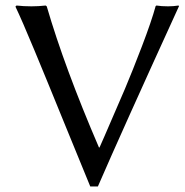

<svg xmlns="http://www.w3.org/2000/svg" viewBox="-20 -668 671 698"><path d="M545.9 -646 548.8 -647.9Q566.9 -645 590.8 -645Q610.4 -645 628.9 -647.9L630.9 -646Q421.4 -187.5 335.9 9.8H308.1Q276.4 -66.4 213.9 -220.2Q151.4 -374 105.2 -485.1Q59.1 -596.2 36.1 -644L40 -647.9Q65.9 -645 94.2 -645Q120.1 -645 146 -647.9L149.9 -645Q214.4 -423.3 339.8 -131.8H341.8Q357.9 -167.5 359.9 -172.9Q406.7 -280.3 434.1 -344.7Q461.4 -409.2 496.1 -500Q530.8 -590.8 545.9 -646Z"/></svg>

Font: Linear Smooth
Style: Regular
Weight: 400
Designer: Philipp H. Poll, Flanker
Foundry: Philipp H. Poll, reworked by Flanker
Version: Version 1.061 | FøM Fix